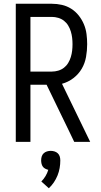

<svg xmlns="http://www.w3.org/2000/svg" viewBox="-20 -755 540 1022"><path d="M64 0V-735H256Q283 -735 309.5 -729Q336 -723 359 -708.5Q382 -694 399 -672.5Q416 -651 426.5 -626Q437 -601 440.5 -574Q444 -547 444 -520Q444 -486 438 -452Q432 -418 415 -389Q398 -360 370.5 -339Q343 -318 310 -309L460 0H375L353 -46L228 -304H142V0ZM256 -374Q273 -374 290 -379Q307 -384 320.5 -394.5Q334 -405 343 -420Q352 -435 357 -451.5Q362 -468 364 -485Q366 -502 366 -520Q366 -537 364 -554Q362 -571 357 -587.5Q352 -604 343 -619Q334 -634 320.5 -644.5Q307 -655 290 -660Q273 -665 256 -665H142V-374ZM240 247 200 211Q213 198 222.5 182Q232 166 237 149Q229 147 221 143Q213 139 208 132Q203 125 201 116Q199 107 199 99Q199 88 202 78Q205 68 212.5 61Q220 54 230 51Q240 48 250 48Q260 48 270 51Q280 54 287.5 61Q295 68 298 78Q301 88 301 99Q301 119 297.5 139.5Q294 160 286 179.5Q278 199 266.5 216Q255 233 240 247Z"/></svg>

Font: Iosevka Term SS14
Style: Regular
Weight: 400
Monospace: yes
Designer: Belleve Invis
Foundry: Belleve Invis
Version: Version 24.1.1; ttfautohint (v1.8.4)